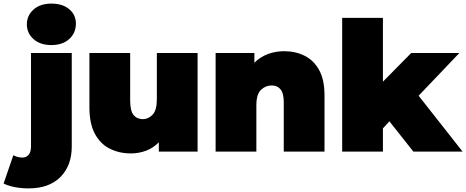

<svg xmlns="http://www.w3.org/2000/svg" viewBox="-114 -841 2586 1065"><path d="M45 204Q5 204 -31.5 197Q-68 190 -94 177L-40 20Q-16 33 11 33Q31 33 44.5 18Q58 3 58 -30V-547H284V-28Q284 78 221 141Q158 204 45 204ZM171 -591Q109 -591 72 -624Q35 -657 35 -706Q35 -755 72 -788Q109 -821 171 -821Q233 -821 270 -790Q307 -759 307 -710Q307 -658 270 -624.5Q233 -591 171 -591Z M612 10Q547 10 494.5 -16.5Q442 -43 412 -99.5Q382 -156 382 -245V-547H608V-284Q608 -226 627 -203Q646 -180 679 -180Q708 -180 732 -204.5Q756 -229 756 -290V-547H982V0H767V-52Q736 -20 696 -5Q656 10 612 10Z M1082 0V-547H1297V-493Q1329 -525 1371.5 -541Q1414 -557 1462 -557Q1525 -557 1576 -531.5Q1627 -506 1656.5 -452Q1686 -398 1686 -312V0H1460V-273Q1460 -324 1442 -345.5Q1424 -367 1393 -367Q1359 -367 1333.5 -342.5Q1308 -318 1308 -257V0Z M1784 0V-742H2010V-388L2167 -547H2434L2208 -310L2452 0H2179L2046 -168L2010 -129V0Z"/></svg>

Font: Montserrat Black
Style: Regular
Weight: 900
Designer: Julieta Ulanovsky
Foundry: Julieta Ulanovsky
Version: Version 9.000; ttfautohint (v1.8.4.7-5d5b)